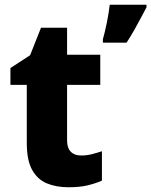

<svg xmlns="http://www.w3.org/2000/svg" viewBox="-20 -780 638 810"><path d="M322 -124Q346 -124 367.5 -129.5Q389 -135 410 -142V-18Q383 -6 349.5 2Q316 10 269 10Q217 10 177.5 -6.5Q138 -23 115.5 -63.5Q93 -104 93 -177V-422H24V-493L107 -547L153 -663H263V-549H403V-422H263V-187Q263 -156 278.5 -140Q294 -124 322 -124ZM598 -749Q586 -727 573.5 -703Q561 -679 546.5 -653.5Q532 -628 514 -600H414V-614Q418 -628 422.5 -647Q427 -666 431 -685.5Q435 -705 438 -724.5Q441 -744 443 -760H598Z"/></svg>

Font: Noto Sans Khmer ExtraBold
Style: Regular
Weight: 800
Version: Version 2.003